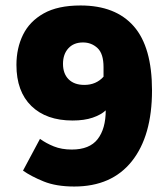

<svg xmlns="http://www.w3.org/2000/svg" viewBox="-20 -665 615 701"><path d="M251 16Q185 16 139.5 -2.5Q94 -21 64 -42L126 -158Q148 -142 176.5 -130.5Q205 -119 242 -119Q307 -119 336.5 -157Q366 -195 366 -262Q349 -246 318.5 -235.5Q288 -225 245 -225Q149 -225 94.5 -278Q40 -331 40 -428Q40 -489 64 -538Q88 -587 139.5 -616Q191 -645 274 -645Q402 -645 468.5 -569Q535 -493 535 -335Q535 -169 461.5 -76.5Q388 16 251 16ZM288 -355Q331 -355 358 -385V-420Q358 -469 336 -489.5Q314 -510 283 -510Q249 -510 229.5 -488.5Q210 -467 210 -432Q210 -396 230.5 -375.5Q251 -355 288 -355Z"/></svg>

Font: Braah One
Style: Regular
Weight: 400
Designer: Ashish Kumar
Foundry: Ashish Kumar
Version: Version 1.001; ttfautohint (v1.8.4.7-5d5b);gftools[0.9.29]